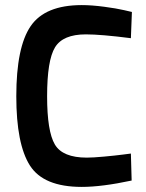

<svg xmlns="http://www.w3.org/2000/svg" viewBox="-20 -723 575 754"><path d="M494 -120 497 -14Q380 11 301 11Q151 11 97.5 -73Q44 -157 44 -345Q44 -538 100.5 -620.5Q157 -703 301 -703Q340 -703 389 -696.5Q438 -690 468 -683L498 -676L494 -573Q377 -588 317 -588Q227 -588 196 -537Q165 -486 165 -345Q165 -207 195.5 -155.5Q226 -104 321 -104Q345 -104 388.5 -108Q432 -112 463 -116Z"/></svg>

Font: TypoPRO Titillium Text
Style: 800 wt
Weight: 800
Designer: Accademia di Belle Arti di Urbino and others
Foundry: Accademia di Belle Arti di Urbino and others.
Version: Version 25.000